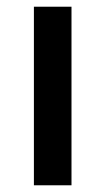

<svg xmlns="http://www.w3.org/2000/svg" viewBox="-20 -552 314 572"><path d="M81 -532H193V0H81Z"/></svg>

Font: Myanmar Khyay
Style: Regular
Weight: 400
Designer: Danh Hong
Foundry: Google Inc.
Version: Version 1.10 March 4, 2015